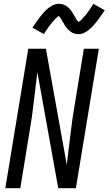

<svg xmlns="http://www.w3.org/2000/svg" viewBox="-20 -992 572 1012"><path d="M8 0 129 -735H222L332 -123Q342 -202 351 -281.5Q360 -361 374 -441L422 -735H501L380 0H287L177 -612Q167 -533 158 -453.5Q149 -374 135 -294L87 0ZM212 -812 151 -846Q163 -864 173.5 -879Q184 -894 193.5 -906Q203 -918 212 -928Q221 -938 234 -948.5Q247 -959 261.5 -965.5Q276 -972 292 -972Q297 -972 302 -971Q307 -970 311 -969Q315 -968 319.5 -966Q324 -964 328 -961.5Q332 -959 335.5 -956Q339 -953 342.5 -950Q346 -947 349 -943.5Q352 -940 354.5 -936Q357 -932 360 -928Q363 -924 365 -920.5Q367 -917 369 -913.5Q371 -910 374 -905Q377 -900 379.5 -895.5Q382 -891 384 -887.5Q386 -884 390 -880Q394 -876 394 -875H391Q391 -876 395.5 -878Q400 -880 403 -882.5Q406 -885 409.5 -888.5Q413 -892 414.5 -894Q416 -896 418 -898Q420 -900 422 -902.5Q424 -905 426.5 -907.5Q429 -910 431 -912.5Q433 -915 435.5 -918Q438 -921 440.5 -924.5Q443 -928 445.5 -931.5Q448 -935 450.5 -938.5Q453 -942 455.5 -946Q458 -950 461 -954Q464 -958 466.5 -962.5Q469 -967 472 -972L532 -938Q520 -920 510 -905.5Q500 -891 490 -878.5Q480 -866 471 -856Q462 -846 449.5 -835.5Q437 -825 422.5 -818.5Q408 -812 392 -812Q387 -812 382 -813Q377 -814 372.5 -815Q368 -816 364 -818Q360 -820 356 -822.5Q352 -825 348.5 -828Q345 -831 341.5 -834Q338 -837 335 -840.5Q332 -844 329 -848Q326 -852 323 -856Q320 -860 318.5 -863.5Q317 -867 315 -870.5Q313 -874 309.5 -879Q306 -884 304 -888.5Q302 -893 299.5 -896.5Q297 -900 293 -904Q289 -908 290 -909H293L288 -907Q284 -904 281 -901.5Q278 -899 274.5 -895.5Q271 -892 269 -890Q267 -888 265 -886Q263 -884 261.5 -881.5Q260 -879 257.5 -876.5Q255 -874 253 -871.5Q251 -869 248.5 -866Q246 -863 243.5 -859.5Q241 -856 238.5 -853Q236 -850 233.5 -846Q231 -842 228 -838Q225 -834 222.5 -830Q220 -826 217 -821.5Q214 -817 212 -812Z"/></svg>

Font: Iosevka
Style: Italic
Weight: 400
Italic angle: -9°
Monospace: yes
Designer: Belleve Invis
Foundry: Belleve Invis
Version: Version 32.5.0; ttfautohint (v1.8.4)